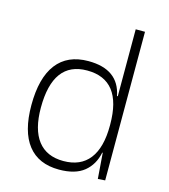

<svg xmlns="http://www.w3.org/2000/svg" viewBox="-111 -820 807 917"><g transform="rotate(15 293.0 -361.0)"><path d="M265.1 9.8Q163.6 9.8 111.1 -57.1Q58.6 -124 58.6 -253.9Q58.6 -388.7 111.8 -458Q165 -527.3 268.1 -527.3Q418 -527.3 442.4 -401.4H446.3V-732.4H492.2V2.4L456.5 4.9L446.8 -122.1H444.3Q432.1 -61 388.7 -25.6Q345.2 9.8 265.1 9.8ZM446.3 -255.9V-261.2Q446.3 -482.4 273.9 -482.4Q105.5 -482.4 105.5 -253.9Q105.5 -146.5 148.4 -90.8Q191.4 -35.2 274.9 -35.2Q359.4 -35.2 402.8 -91.1Q446.3 -147 446.3 -255.9Z"/></g></svg>

Font: Cascadia Code NF ExtraLight
Style: Regular
Weight: 200
Monospace: yes
Designer: Aaron Bell
Foundry: Saja Typeworks
Version: Version 2404.023; ttfautohint (v1.8.4)